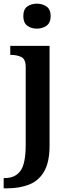

<svg xmlns="http://www.w3.org/2000/svg" viewBox="-37 -786 385 1046"><path d="M164 -630Q133 -630 111.5 -646Q90 -662 90 -698Q90 -735 111.5 -750.5Q133 -766 164 -766Q194 -766 216.5 -750.5Q239 -735 239 -698Q239 -662 216.5 -646Q194 -630 164 -630ZM-17 240V184H-10Q45 184 74 145.5Q103 107 103 3V-420Q103 -464 79 -475.5Q55 -487 22 -487H19V-536H233V8Q233 97 203.5 148Q174 199 121.5 219.5Q69 240 2 240Z"/></svg>

Font: Noto Serif Thai SemiBold
Style: Regular
Weight: 600
Designer: Monotype Design Team
Foundry: Monotype Imaging Inc.
Version: Version 2.001; ttfautohint (v1.8.4.7-5d5b)